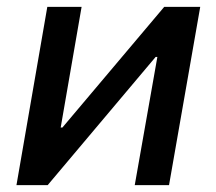

<svg xmlns="http://www.w3.org/2000/svg" viewBox="-20 -540 631 560"><path d="M28 0H119L434 -374H439L373 0H473L564 -520H459L162 -168H157L218 -520H118Z"/></svg>

Font: Fixel Text 20240404 Medium
Style: Italic
Weight: 500
Width: 4
Italic angle: -10°
Designer: AlfaBravo + MacPaw
Foundry: Kyrylo Tkachov, Marchela Mozhyna, Serhii Makarenko, Maria Weinstein, Zakhar Kryvoshyya
Version: Version 1.211;Glyphs 3.2 (3225)